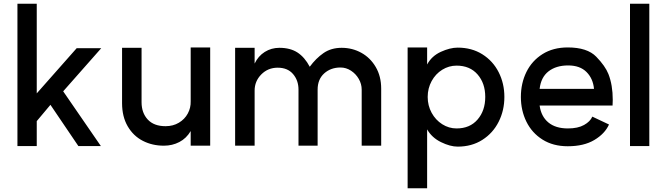

<svg xmlns="http://www.w3.org/2000/svg" viewBox="-20 -770 3543 1024"><path d="M176 -272 389 -513H520L317 -283L518 9H398L249 -211L176 -124V9H73V-750H176Z M863 -97Q903 -97 934 -115.5Q965 -134 981.5 -164.5Q998 -195 997 -230V-517H1101V7H997V-71Q974 -32 936.5 -12.5Q899 7 854 7Q792 7 741.5 -19Q691 -45 661 -96.5Q631 -148 631 -220V-515H735V-225Q735 -168 768 -132.5Q801 -97 863 -97Z M1796 -410Q1744 -410 1709 -378.5Q1674 -347 1674 -292V7H1572V-292Q1572 -341 1543 -375Q1514 -409 1461 -409Q1409 -409 1373.5 -373Q1338 -337 1338 -287V7H1234V-515H1338V-431Q1357 -471 1392 -493Q1427 -515 1470 -515Q1528 -515 1566.5 -490Q1605 -465 1632 -414Q1665 -459 1705.5 -487Q1746 -515 1802 -515Q1859 -515 1907 -488.5Q1955 -462 1984 -412.5Q2013 -363 2013 -297V7H1909V-292Q1909 -322 1893.5 -349Q1878 -376 1852 -393Q1826 -410 1796 -410Z M2568 -253Q2568 -326 2527 -373Q2486 -420 2415 -420Q2374 -420 2338.5 -398Q2303 -376 2282 -337.5Q2261 -299 2261 -253Q2261 -207 2282 -168.5Q2303 -130 2338.5 -107.5Q2374 -85 2415 -85Q2486 -85 2527 -132.5Q2568 -180 2568 -253ZM2154 -517H2258V-426Q2282 -471 2331 -493.5Q2380 -516 2421 -516Q2496 -516 2552.5 -480.5Q2609 -445 2639.5 -385Q2670 -325 2670 -253Q2670 -181 2639.5 -120.5Q2609 -60 2552.5 -24Q2496 12 2421 12Q2381 12 2332 -12Q2283 -36 2258 -80V234H2154Z M3010 -421Q2946 -421 2905.5 -389.5Q2865 -358 2858 -296H3148Q3143 -351 3108 -386Q3073 -421 3010 -421ZM3008 -517Q3112 -517 3160 -467.5Q3208 -418 3225 -375Q3248 -316 3248 -238L3247 -207H2858Q2866 -149 2904.5 -117Q2943 -85 3009 -85Q3062 -85 3095 -103.5Q3128 -122 3139 -148L3228 -106Q3206 -57 3150 -23.5Q3094 10 3008 10Q2930 10 2873.5 -25.5Q2817 -61 2787.5 -121Q2758 -181 2758 -253Q2758 -326 2787.5 -386Q2817 -446 2873.5 -481.5Q2930 -517 3008 -517Z M3443 -750V9H3340V-750Z"/></svg>

Font: SUIT SemiBold
Style: Regular
Weight: 600
Designer: Sunn Youn; Korean Glyphs from Source Han Sans (Sandoll Communications; Soo-young Jang, Joo-yeon Kang)
Foundry: Sunn
Version: Version 1.140